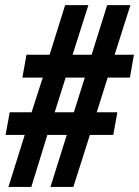

<svg xmlns="http://www.w3.org/2000/svg" viewBox="-20 -734 546 754"><path d="M13.2 0 77.1 -204.1H2L18.1 -293H104L147.9 -429.2H67.9L84 -519H174.8L235.8 -713.9H327.1L265.1 -519H339.8L400.9 -713.9H492.2L430.2 -519H505.9L490.2 -429.2H402.8L359.9 -293H440.9L424.8 -204.1H333L268.1 0H178.2L242.2 -204.1H166L103 0ZM194.8 -293H270L313 -429.2H237.8Z"/></svg>

Font: Open Sans Condensed
Style: Italic
Weight: 400
Width: 3
Italic angle: -12°
Designer: Monotype Design Team
Foundry: Monotype Imaging Inc.
Version: Version 3.000